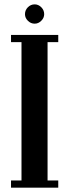

<svg xmlns="http://www.w3.org/2000/svg" viewBox="-20 -860 316 880"><path d="M30.5 0V-33H78.5V-667H30.5V-700H247V-667H198V-33H247V0ZM139 -751.5Q121 -751.5 107.8 -764.8Q94.5 -778 94.5 -795Q94.5 -813.5 107.8 -826.8Q121 -840 139 -840Q156 -840 169.2 -826.8Q182.5 -813.5 182.5 -795Q182.5 -778 169.2 -764.8Q156 -751.5 139 -751.5Z"/></svg>

Font: Imbue 24pt
Style: Bold
Weight: 700
Designer: Tyler Finck
Foundry: Etcetera Type Company
Version: Version 1.102